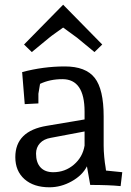

<svg xmlns="http://www.w3.org/2000/svg" viewBox="-20 -785 556 815"><path d="M363 0 349 -79Q330 -41 284.5 -15.5Q239 10 190 10Q123 10 84 -24.5Q45 -59 45 -118Q45 -229 179 -251L339 -278V-311Q339 -449 245 -449Q192 -449 150 -429L143 -387V-346L85 -343L74 -479Q164 -503 255 -503Q344 -503 382 -454.5Q420 -406 420 -291V-167Q420 -145 422.5 -118.5Q425 -92 428 -76L430 -61L499 -54L492 5Q443 0 363 0ZM339 -227 196 -200Q166 -195 149.5 -177Q133 -159 133 -133Q133 -95 152 -74.5Q171 -54 206 -54Q256 -54 293.5 -86Q331 -118 339 -167ZM248 -765 414 -596 381 -564 307 -625 248 -668Q238 -661 223.5 -650.5Q209 -640 200.5 -634Q192 -628 189 -625L115 -564L82 -596Z"/></svg>

Font: Andada
Style: Regular
Weight: 400
Designer: Carolina Giovagnoli
Foundry: Carolina Giovagnoli
Version: Version 1.003